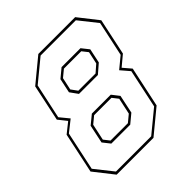

<svg xmlns="http://www.w3.org/2000/svg" viewBox="-207 -827 955 955"><g transform="rotate(-45 270.0 -350.0)"><path d="M66 0 -15 -103 30.5 -316.5 84.5 -359.5 49 -404 90 -597 215 -700H474L555 -597L514 -404L459.5 -358.5L495.5 -316.5L450 -103L325 0ZM156.5 -128 126 -166.5 146.5 -263.5 193.5 -302H326.5L356.5 -263.5L336 -166.5L289.5 -128ZM74.5 -13.5H322.5L438 -108.5L481.5 -312.5L442 -358.5L501.5 -407.5L541 -591.5L465.5 -686.5H217.5L102 -591.5L62.5 -407.5L102 -359.5L42.5 -312.5L-1 -108.5ZM217.5 -416.5 188 -457.5 204 -533.5 250.5 -572H383.5L414 -533.5L398 -457.5L350.5 -416.5ZM164.5 -141.5H286.5L323.5 -172L342 -258L318 -288.5H196L159 -258L140.5 -172ZM226.5 -430H347.5L385.5 -463L399.5 -528L375.5 -558.5H253.5L216.5 -528L202.5 -463Z"/></g></svg>

Font: Tourney Thin Thin
Style: Italic
Weight: 250
Italic angle: -12°
Version: Version 1.015